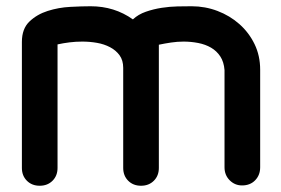

<svg xmlns="http://www.w3.org/2000/svg" viewBox="-20 -584 900 614"><path d="M164 -47Q164 -22 148 -6Q132 10 107 10Q82 10 66 -6Q50 -22 50 -47V-450Q50 -492 74 -515Q98 -538 132.5 -549Q167 -560 204.5 -562Q242 -564 270 -564Q346 -564 405 -522Q422 -538 446.5 -546.5Q471 -555 497 -559Q523 -563 548 -563.5Q573 -564 593 -564Q636 -564 675.5 -549Q715 -534 745.5 -507Q776 -480 794 -443Q812 -406 812 -361V-49Q812 -24 796 -7.5Q780 9 754 9Q731 9 714.5 -7.5Q698 -24 698 -49V-360Q696 -386 684.5 -403.5Q673 -421 655 -431.5Q637 -442 614 -446.5Q591 -451 567 -451Q547 -451 527 -448Q507 -445 488 -441V-47Q488 -22 472 -6Q456 10 431 10Q406 10 390 -6Q374 -22 374 -47V-367Q374 -391 362.5 -407Q351 -423 332 -433Q313 -443 290 -447Q267 -451 243 -451Q222 -451 202 -448.5Q182 -446 164 -442Z"/></svg>

Font: VDS
Style: Bold
Weight: 700
Designer: artmaker
Foundry: artmaker
Version: Version 1.000 2009 initial release